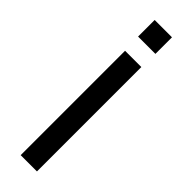

<svg xmlns="http://www.w3.org/2000/svg" viewBox="-305 -913 917 917"><g transform="rotate(45 154.0 -454.5)"><path d="M99 0V-705H209V0ZM95 -797V-909H212V-797Z"/></g></svg>

Font: Nunito Sans 8pt SemiBold
Style: Regular
Weight: 600
Version: Version 3.101;gftools[0.9.27]